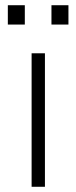

<svg xmlns="http://www.w3.org/2000/svg" viewBox="-20 -715 292 735"><path d="M101 0V-511H152V0ZM10 -621V-695H75V-621ZM177 -621V-695H242V-621Z"/></svg>

Font: Chivo Medium Thin
Style: Regular
Weight: 250
Version: Version 2.002